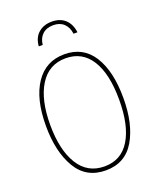

<svg xmlns="http://www.w3.org/2000/svg" viewBox="-169 -1032 937 1142"><g transform="rotate(-20 300.0 -461.0)"><path d="M55 -360Q55 -531 120 -627.5Q185 -724 303 -724Q422 -724 483.5 -626.5Q545 -529 545 -360Q545 -195 484.5 -92.5Q424 10 301 10Q177 10 116 -93.5Q55 -197 55 -360ZM518 -358Q518 -522 462.5 -610.5Q407 -699 302 -699Q195 -699 138 -607.5Q81 -516 81 -358Q81 -199 137.5 -107Q194 -15 302 -15Q408 -15 463 -105.5Q518 -196 518 -358ZM422 -820H397Q392 -861 367 -885Q342 -909 300 -909Q257 -909 231.5 -885Q206 -861 202 -820H177Q181 -874 214.5 -903Q248 -932 299 -932Q351 -932 383 -903Q415 -874 422 -820Z"/></g></svg>

Font: Noto Sans Mono UI Thin
Style: Regular
Weight: 250
Monospace: yes
Designer: Monotype Design team
Foundry: Monotype Imaging Inc.
Version: Version 1.000